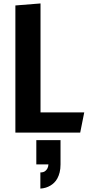

<svg xmlns="http://www.w3.org/2000/svg" viewBox="-20 -770 513 1115"><path d="M215.3 -750V-117.2H469.2L445.8 0H69.3V-738.3ZM331.5 43.9V184.6Q331.5 210.9 326.4 231Q321.3 251 313.2 265.9Q305.2 280.8 294.4 291Q283.7 301.3 272.9 307.6Q247.1 323.2 214.4 325.2V231.4Q231.9 231.4 241.5 224.1Q251 216.8 255.4 208Q260.7 197.8 261.2 184.6H190.9V43.9Z"/></svg>

Font: Francois One
Style: Regular
Weight: 400
Designer: Vernon Adams
Foundry: vernon adams
Version: Version 1.000